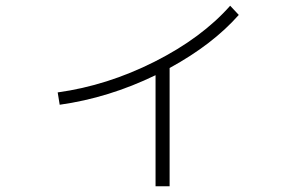

<svg xmlns="http://www.w3.org/2000/svg" viewBox="-20 -607 1040 669"><path d="M181 -285Q354 -309 518.5 -392Q683 -475 782 -587L812 -555Q721 -452 571 -370V42H522V-345Q359 -266 188 -242Z"/></svg>

Font: M PLUS 1p Light
Style: Regular
Weight: 300
Version: Version 1.061